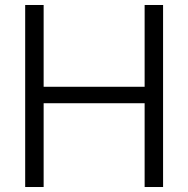

<svg xmlns="http://www.w3.org/2000/svg" viewBox="-20 -750 755 770"><path d="M634 -730V0H560V-336H155V0H81V-730H155V-402H560V-730Z"/></svg>

Font: Nacelle Light
Style: Regular
Weight: 300
Designer: Sora Sagano
Foundry: Sora Sagano
Version: Version 1.000;FEAKit 1.0